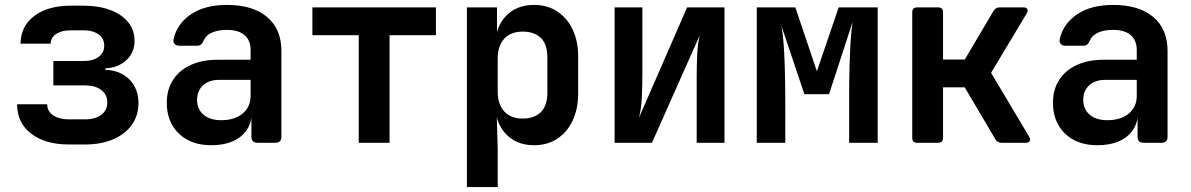

<svg xmlns="http://www.w3.org/2000/svg" viewBox="-20 -580 4840 780"><path d="M260.7 7Q163.7 7 106.6 -37Q49.5 -80.9 49.5 -156.3H171.7Q171.7 -128.3 195.8 -111.7Q219.9 -95.1 260.7 -95.1H324.9Q366.9 -95.1 391.3 -113.5Q415.8 -131.9 415.8 -163.9Q415.8 -196.1 391.3 -214.6Q366.9 -233.1 324.9 -233.1H196.7V-332.2H320.1Q358.3 -332.2 380.8 -349.1Q403.4 -366 403.4 -394.4Q403.4 -423.5 380.5 -440.2Q357.6 -456.9 318.2 -456.9H268.2Q230.7 -456.9 208.6 -442.3Q186.5 -427.6 185.6 -402.7H63.4Q64.3 -473.6 119.4 -515.3Q174.5 -557 268.2 -557H318.2Q381.1 -557 428 -539.3Q474.9 -521.7 500.8 -489.7Q526.6 -457.7 526.6 -413.4Q526.6 -366.8 493.7 -335.9Q460.7 -305 407.8 -302.2V-296.4Q469.5 -294.2 506 -256.8Q542.6 -219.3 542.6 -161.1Q542.6 -111.1 515.5 -72.9Q488.5 -34.8 439.5 -13.9Q390.6 7 324.9 7Z M838.5 10Q755.3 10 706.5 -37.5Q657.6 -85 657.6 -162Q657.6 -215.9 682.7 -255.1Q707.7 -294.3 754.3 -315.8Q800.9 -337.3 864.4 -337.3H998.1V-375.6Q998.1 -416.1 973.5 -437.4Q948.9 -458.6 901 -458.6Q865.4 -458.6 840.9 -447.5Q816.5 -436.4 807.5 -415.7Q803.3 -405 797.1 -399.6Q791 -394.2 780.2 -394.2H708.6Q696.2 -394.2 689.6 -401.2Q682.9 -408.1 684.9 -419.9Q698.5 -482.9 755.2 -521.5Q811.9 -560 902.2 -560Q1007.4 -560 1065.3 -510.8Q1123.2 -461.7 1123.2 -373.3V-24.7Q1123.2 0 1098.5 0H1026.1Q1001.4 0 1001.4 -24.7V-105.3H981.2L1002.8 -122.9Q1002.8 -82.3 982.8 -52.5Q962.8 -22.6 926.1 -6.3Q889.4 10 838.5 10ZM878.7 -91.7Q933.6 -91.7 965.8 -118.8Q998.1 -145.8 998.1 -190.9V-255.6H870.3Q828.6 -255.6 804.6 -233.2Q780.6 -210.8 780.6 -174.4Q780.6 -137.1 806.5 -114.4Q832.3 -91.7 878.7 -91.7Z M1437.4 0V-437H1249.1V-550H1750.9V-437H1562.6V0Z M1876.8 180V-550H1999V-439.1H2026.9L1990.8 -386.6Q1990.8 -466.5 2033.8 -513.3Q2076.9 -560 2149.6 -560Q2203.4 -560 2243.6 -533.7Q2283.8 -507.5 2306.3 -460.3Q2328.8 -413.1 2328.8 -349.6V-200.9Q2328.8 -137.9 2306.5 -90.4Q2284.2 -42.9 2244 -16.5Q2203.8 10 2149.6 10Q2077.3 10 2034 -36.9Q1990.8 -83.9 1990.8 -163.4L2026.9 -110.3H1998.1L2001.9 25.9V180ZM2103.2 -98.4Q2150.8 -98.4 2177.3 -124.6Q2203.7 -150.8 2203.7 -203.8V-346.2Q2203.7 -400.2 2177.3 -425.9Q2150.8 -451.6 2103.2 -451.6Q2055.2 -451.6 2028.5 -422.7Q2001.9 -393.9 2001.9 -341.2V-208.8Q2001.9 -156.1 2028.5 -127.3Q2055.2 -98.4 2103.2 -98.4Z M2476.8 0V-550H2589.7V-283.8Q2589.7 -239.1 2587.6 -188.7Q2585.5 -138.3 2575.8 -101.7L2771.4 -550H2923.2V0H2810.3V-266.6Q2810.3 -311.7 2812.4 -358.3Q2814.5 -404.9 2823.1 -437.4L2628.6 0Z M3054.4 0V-550H3211.1L3298.6 -290.4L3387.1 -550H3545.6V0H3429.7V-93.8Q3429.7 -142.5 3429.7 -197.9Q3429.7 -253.3 3431.2 -308.1Q3432.7 -362.9 3435.5 -410.5Q3438.3 -458.1 3443.9 -491.4L3347.9 -197.4H3247.8L3154.2 -476Q3160.4 -445 3163.5 -401.3Q3166.7 -357.6 3168.2 -306.3Q3169.7 -254.9 3170 -200.4Q3170.3 -146 3170.3 -93.8V0Z M3706 0Q3686 0 3686 -20V-530Q3686 -550 3706 -550H3791.1Q3811.1 -550 3811.1 -530V-338.2H3899.4L4016.7 -536.4Q4025.1 -550 4040.7 -550H4137.7Q4149.1 -550 4153.1 -543.3Q4157.1 -536.6 4151.3 -526L4006.3 -284.2L4161.3 -24Q4167.1 -14 4163.1 -7Q4159.1 0 4147.7 0H4048.5Q4032.5 0 4024.1 -13.6L3899.2 -225.2H3811.1V-20Q3811.1 0 3791.1 0Z M4438.5 10Q4355.3 10 4306.5 -37.5Q4257.6 -85 4257.6 -162Q4257.6 -215.9 4282.7 -255.1Q4307.7 -294.3 4354.3 -315.8Q4400.9 -337.3 4464.4 -337.3H4598.1V-375.6Q4598.1 -416.1 4573.5 -437.4Q4548.9 -458.6 4501 -458.6Q4465.4 -458.6 4440.9 -447.5Q4416.5 -436.4 4407.5 -415.7Q4403.3 -405 4397.1 -399.6Q4391 -394.2 4380.2 -394.2H4308.6Q4296.2 -394.2 4289.6 -401.2Q4282.9 -408.1 4284.9 -419.9Q4298.5 -482.9 4355.2 -521.5Q4411.9 -560 4502.2 -560Q4607.4 -560 4665.3 -510.8Q4723.2 -461.7 4723.2 -373.3V-24.7Q4723.2 0 4698.5 0H4626.1Q4601.4 0 4601.4 -24.7V-105.3H4581.2L4602.8 -122.9Q4602.8 -82.3 4582.8 -52.5Q4562.8 -22.6 4526.1 -6.3Q4489.4 10 4438.5 10ZM4478.7 -91.7Q4533.6 -91.7 4565.8 -118.8Q4598.1 -145.8 4598.1 -190.9V-255.6H4470.3Q4428.6 -255.6 4404.6 -233.2Q4380.6 -210.8 4380.6 -174.4Q4380.6 -137.1 4406.5 -114.4Q4432.3 -91.7 4478.7 -91.7Z"/></svg>

Font: Pitagon Sans Mono
Style: Regular
Weight: 400
Monospace: yes
Designer: Travis Tran
Foundry: Pitagon
Version: Version 1.001;gftools[0.9.26]